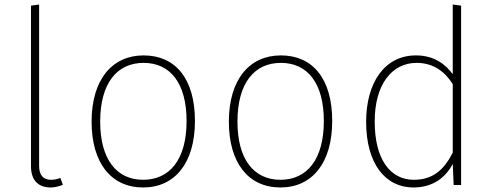

<svg xmlns="http://www.w3.org/2000/svg" viewBox="-20 -818 2181 849"><path d="M204 11C224 11 244 5 258 -1L247 -31C234 -26 220 -23 205 -23C172 -23 153 -43 153 -84V-798L117 -793V-83C117 -17 153 11 204 11Z M615 -573C475 -573 385 -465 385 -280C385 -98 471 11 613 11C753 11 842 -97 842 -283C842 -471 755 -573 615 -573ZM615 -540C733 -540 805 -450 805 -283C805 -112 730 -23 613 -23C495 -23 423 -114 423 -280C423 -451 498 -540 615 -540Z M1222 -573C1082 -573 992 -465 992 -280C992 -98 1078 11 1220 11C1360 11 1449 -97 1449 -283C1449 -471 1362 -573 1222 -573ZM1222 -540C1340 -540 1412 -450 1412 -283C1412 -112 1337 -23 1220 -23C1102 -23 1030 -114 1030 -280C1030 -451 1105 -540 1222 -540Z M1982 -798V-490C1952 -530 1904 -573 1819 -573C1681 -573 1599 -453 1599 -279C1599 -97 1682 11 1808 11C1899 11 1953 -38 1982 -93L1986 0H2019V-793ZM1810 -23C1704 -23 1637 -116 1637 -279C1636 -444 1713 -540 1822 -540C1900 -540 1950 -497 1982 -446V-143C1943 -66 1893 -23 1810 -23Z"/></svg>

Font: Glow Sans SC Normal ExtraLight
Style: Regular
Weight: 200
Designer: Ryoko NISHIZUKA (kana, bopomofo & ideographs); Paul D. Hunt (Latin, Greek & Cyrillic); Sandoll Communications, Soo-young
Version: Version 0.93